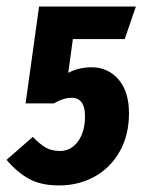

<svg xmlns="http://www.w3.org/2000/svg" viewBox="-36 -550 447 585"><path d="M344 -431H186L172 -328Q204 -345 243 -345Q293 -345 325 -308Q357 -271 357 -205Q357 -138 328.5 -88Q300 -38 251.5 -11.5Q203 15 144 15Q89 15 52.5 -5Q16 -25 -16 -63L64 -133Q85 -111 103 -100.5Q121 -90 147 -90Q180 -90 201.5 -119Q223 -148 223 -196Q223 -252 182 -252Q157 -252 128 -235H42L83 -530H378Z"/></svg>

Font: Fira Sans Compressed SemiBold
Style: Italic
Weight: 600
Width: 1
Italic angle: -8°
Designer: bBox Type GmbH & Carrois Corporate GbR & Edenspiekermann AG
Foundry: bBox Type GmbH & Carrois Corporate GbR & Edenspiekermann AG
Version: Version 4.301